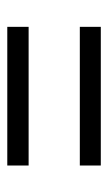

<svg xmlns="http://www.w3.org/2000/svg" viewBox="98 -562 303 540"><g transform="rotate(-90 250.0 -291.5)"><path d="M55 -363V-423H445V-363ZM55 -160V-219H445V-160Z"/></g></svg>

Font: DM Sans Light
Style: Regular
Weight: 300
Designer: Colophon Foundry, Jonny Pinhorn
Foundry: Colophon Foundry
Version: Version 4.004; ttfautohint (v1.8.4.7-5d5b)